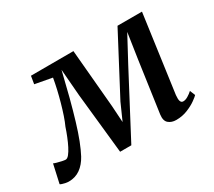

<svg xmlns="http://www.w3.org/2000/svg" viewBox="-138 -757 1082 972"><g transform="rotate(-30 403.0 -271.0)"><path d="M647.5 10Q620 10 602.8 -4.8Q585.5 -19.5 590 -54.5L632 -350.5L654.5 -500.5L575 -352.5L385.5 7H320L283 -345L270.5 -500.5Q252 -423 234.8 -357Q217.5 -291 201.2 -237Q185 -183 168.8 -141.2Q152.5 -99.5 137 -70.5Q116.5 -33 87.5 -12.5Q58.5 8 20.5 8Q12.5 8 2 6Q-8.5 4 -17.2 1Q-26 -2 -27.5 -4L-3.5 -112Q-0.5 -110 13 -106Q26.5 -102 41 -99Q55.5 -96 61.5 -96Q71.5 -96 82.2 -109.2Q93 -122.5 104 -144Q115 -165.5 125.2 -191Q135.5 -216.5 143.5 -241Q153.5 -262.5 163.8 -292.8Q174 -323 183.5 -357Q193 -391 200.8 -424.8Q208.5 -458.5 213.5 -488L114 -506.5L121.5 -552L370 -552.5L400 -212.5L406 -117L448.5 -212.5L627.5 -552H770.5L708 -100Q707 -89 707.2 -78.2Q707.5 -67.5 711.8 -60.8Q716 -54 725.5 -54Q738 -54 752.8 -62.8Q767.5 -71.5 780 -83L792.5 -52Q787 -45.5 766.2 -30.5Q745.5 -15.5 714.5 -2.8Q683.5 10 647.5 10Z"/></g></svg>

Font: Merriweather 24pt Medium
Style: Italic
Weight: 500
Italic angle: -7.8°
Version: Version 2.101